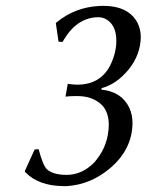

<svg xmlns="http://www.w3.org/2000/svg" viewBox="-20 -630 504 660"><path d="M208 -28.8Q262.2 -28.8 304.2 -71.8Q308.1 -76.2 311 -80.1Q353 -131.8 354 -201.7Q353.5 -244.1 331.1 -268.1Q299.8 -299.8 245.1 -299.8Q217.3 -299.8 205.1 -297.9L212.9 -341.8Q232.9 -338.9 247.1 -338.9Q327.6 -339.8 360.8 -409.2Q379.9 -450.2 379.9 -489.7Q379.9 -545.4 342.8 -564.9Q331.1 -570.8 318.8 -570.8Q248 -570.8 202.1 -497.6Q198.2 -491.2 194.8 -485.8L181.2 -486.8L171.9 -550.8L175.8 -554.2Q238.3 -605 320.3 -609.4Q327.6 -609.9 334 -609.9Q422.4 -609.9 453.1 -550.8Q463.9 -528.3 463.9 -502.9Q463.4 -441.9 421.4 -390.1Q379.4 -339.8 329.1 -327.1V-321.8Q398.4 -314.9 424.8 -258.8Q435.5 -234.9 435.5 -207Q434.6 -116.2 357.9 -51.3Q291 4.9 209 9.8Q203.6 10.3 199.2 9.8Q112.8 9.3 66.9 -38.1L64.9 -41L99.1 -116.2L112.8 -117.2Q127 -62.5 141.1 -48.3Q161.6 -29.3 208 -28.8Z"/></svg>

Font: Linux Biolinum Capitals O
Style: Italic Samll Caps
Weight: 400
Italic angle: -12°
Designer: Philipp H. Poll
Foundry: Philipp H. Poll
Version: Version 0.6.2